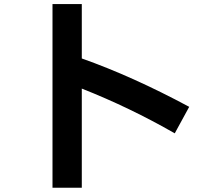

<svg xmlns="http://www.w3.org/2000/svg" viewBox="-20 -842 1040 934"><path d="M235.4 71.3V-822.3H377.9V-557.6Q624 -470.7 900.4 -322.3L830.1 -193.4Q612.3 -318.4 377.9 -411.1V71.3Z"/></svg>

Font: GenEi M Gothic v2 Bold
Style: Regular
Weight: 700
Version: Version 2.0